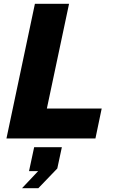

<svg xmlns="http://www.w3.org/2000/svg" viewBox="-20 -730 640 1012"><path d="M14 0 164 -710H344L227 -158H516L483 0ZM96 262 181 172H133L160 46H306L282 158L182 262Z"/></svg>

Font: Geist Mono Black
Style: Italic
Weight: 900
Italic angle: -12°
Monospace: yes
Designer: Basement.studio, Andrés Briganti, Mateo Zaragoza
Foundry: Basement.studio, Vercel, Andrés Briganti, Guido Ferreyra, Mateo Zaragoza
Version: Version 1.500; ttfautohint (v1.8.4.7-5d5b)